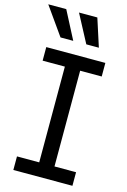

<svg xmlns="http://www.w3.org/2000/svg" viewBox="-153 -1003 707 1067"><g transform="rotate(15 201.0 -469.5)"><path d="M37.1 -707H377V-628.9H252.9V-78.1H377V0H37.1V-78.1H165V-628.9H37.1ZM-13.7 -939.5H89.8L172.9 -779.3H99.6ZM163.1 -939.5H268.6L320.3 -779.3H248Z"/></g></svg>

Font: Pretendard GOV
Style: Regular
Weight: 400
Designer: Base glyphs from Inter by Rasmus Andersson; Hangeul glyphs from Noto Sans CJK(Source Han Sans) by Jang Soo-young and Kan
Foundry: Kil Hyung-jin
Version: Version 1.309